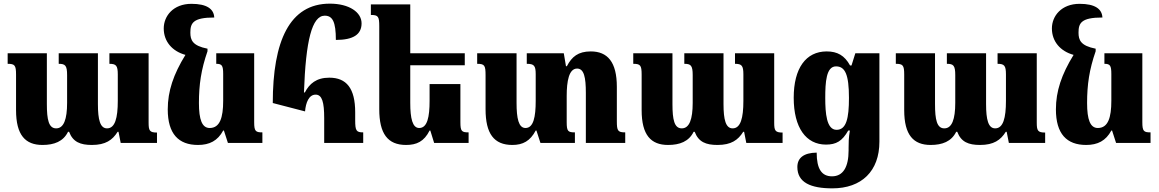

<svg xmlns="http://www.w3.org/2000/svg" viewBox="-20 -784 6355 1053"><path d="M580 -492V-434C617 -434 626 -424 626 -376V-231C626 -137 611 -80 567 -80C529 -80 517 -128 517 -213V-492H302V-434C338 -434 348 -425 348 -372V-220C348 -130 330 -80 288 -80C247 -80 237 -128 237 -213V-492H22V-434C61 -434 68 -426 68 -375V-180C68 -43 119 11 213 11C277 11 327 -8 353 -61H359C380 -5 421 11 484 11C559 11 597 -16 625 -61H630L642 0H841V-57C800 -57 795 -68 795 -112V-492Z M1066 11C1129 11 1174 -12 1204 -68H1208L1230 0H1419V-58C1382 -58 1374 -64 1374 -114V-492H1166V-434C1197 -434 1204 -425 1204 -378V-231C1204 -139 1186 -82 1130 -82C1088 -82 1071 -128 1071 -219C1071 -320 1083 -402 1118 -503V-517C1036 -533 1024 -564 1024 -605C1024 -657 1038 -688 1155 -688C1153 -735 1114 -763 1030 -763C930 -763 878 -696 878 -628C878 -557 924 -503 997 -483C931 -376 900 -284 900 -184C900 -50 959 11 1066 11Z M1653 -173C1657 -221 1674 -265 1711 -265C1747 -265 1758 -222 1758 -136V0H1972V-58C1934 -58 1928 -67 1928 -125V-168C1928 -300 1880 -358 1786 -358C1715 -358 1677 -325 1652 -277H1647C1657 -562 1691 -698 1761 -698C1804 -698 1822 -664 1822 -565C1916 -565 1963 -594 1963 -656C1963 -717 1895 -764 1789 -764C1568 -764 1476 -559 1476 -219Z M2505 -323H2336V-231C2336 -143 2324 -82 2279 -82C2242 -82 2230 -135 2230 -220V-426H2529V-492H2230V-760H2014V-702C2055 -702 2060 -693 2060 -639V-185C2060 -51 2106 11 2207 11C2265 11 2306 -8 2336 -68H2340L2361 0H2550V-58C2512 -58 2505 -64 2505 -114Z M3363 -120V-308C3363 -444 3312 -502 3220 -502C3151 -502 3116 -473 3089 -421H3084L3072 -492H2869V-434C2909 -434 2918 -424 2918 -377V-231C2918 -143 2906 -82 2862 -82C2824 -82 2813 -135 2813 -220V-492H2597V-434C2638 -434 2643 -425 2643 -371V-185C2643 -51 2689 11 2790 11C2848 11 2888 -11 2918 -68H2922L2944 0H3133V-58C3095 -58 3088 -64 3088 -114V-258C3088 -338 3100 -408 3145 -408C3183 -408 3193 -360 3193 -275V0H3409V-58C3368 -58 3363 -67 3363 -120Z M4011 -492V-434C4048 -434 4057 -424 4057 -376V-231C4057 -137 4042 -80 3998 -80C3960 -80 3948 -128 3948 -213V-492H3733V-434C3769 -434 3779 -425 3779 -372V-220C3779 -130 3761 -80 3719 -80C3678 -80 3668 -128 3668 -213V-492H3453V-434C3492 -434 3499 -426 3499 -375V-180C3499 -43 3550 11 3644 11C3708 11 3758 -8 3784 -61H3790C3811 -5 3852 11 3915 11C3990 11 4028 -16 4056 -61H4061L4073 0H4272V-57C4231 -57 4226 -68 4226 -112V-492Z M4545 249C4705 249 4803 155 4803 -7V-492H4671L4650 -425H4642C4612 -480 4572 -502 4514 -502C4400 -502 4333 -410 4333 -248C4333 -83 4401 9 4510 9C4566 9 4599 -10 4632 -68H4641C4634 -28 4634 3 4634 28V41C4634 132 4604 183 4543 183C4486 183 4459 142 4459 53C4388 54 4353 82 4353 132C4353 217 4426 249 4545 249ZM4568 -72C4513 -72 4506 -163 4506 -247C4506 -333 4511 -420 4565 -420C4615 -420 4636 -375 4636 -247C4636 -136 4622 -72 4568 -72Z M5451 -492V-434C5488 -434 5497 -424 5497 -376V-231C5497 -137 5482 -80 5438 -80C5400 -80 5388 -128 5388 -213V-492H5173V-434C5209 -434 5219 -425 5219 -372V-220C5219 -130 5201 -80 5159 -80C5118 -80 5108 -128 5108 -213V-492H4893V-434C4932 -434 4939 -426 4939 -375V-180C4939 -43 4990 11 5084 11C5148 11 5198 -8 5224 -61H5230C5251 -5 5292 11 5355 11C5430 11 5468 -16 5496 -61H5501L5513 0H5712V-57C5671 -57 5666 -68 5666 -112V-492Z M5937 11C6000 11 6045 -12 6075 -68H6079L6101 0H6290V-58C6253 -58 6245 -64 6245 -114V-492H6037V-434C6068 -434 6075 -425 6075 -378V-231C6075 -139 6057 -82 6001 -82C5959 -82 5942 -128 5942 -219C5942 -320 5954 -402 5989 -503V-517C5907 -533 5895 -564 5895 -605C5895 -657 5909 -688 6026 -688C6024 -735 5985 -763 5901 -763C5801 -763 5749 -696 5749 -628C5749 -557 5795 -503 5868 -483C5802 -376 5771 -284 5771 -184C5771 -50 5830 11 5937 11Z"/></svg>

Font: Noto Serif Armenian Condensed Black
Style: Regular
Weight: 900
Width: 3
Designer: Monotype Design Team
Foundry: Monotype Imaging Inc.
Version: Version 2.008